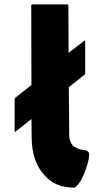

<svg xmlns="http://www.w3.org/2000/svg" viewBox="-20 -852 492 879"><path d="M49 -248 124 -307 125 -223C125 -149 146 -90 182 -52L188 -45C218 -12 261 7 320 7C322 7 325 5 329 1L336 -6C363 -33 395 -132 387 -153L378 -162V-163H377C370 -164 337 -165 313 -186H312V-187C303 -198 297 -213 297 -233L295 -453L365 -508L370 -514V-665L368 -667L294 -610L293 -828L289 -832H127L123 -828L124 -463L52 -406L47 -401V-250Z"/></svg>

Font: Hussar Woodtype
Style: Bd
Weight: 900
Foundry: Cannot Into Space Fonts
Version: Version 1.07